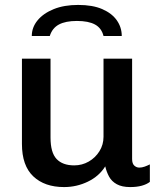

<svg xmlns="http://www.w3.org/2000/svg" viewBox="-20 -749 662 779"><path d="M240 10Q161 10 115 -33.5Q69 -77 69 -165V-511H185V-191Q185 -130 209.5 -104Q234 -78 281 -78Q313 -78 340 -93.5Q367 -109 383.5 -135.5Q400 -162 400 -194V-511H516V-104Q516 -85 525 -77Q534 -69 545 -69Q556 -69 567 -73Q578 -77 588 -82V-11Q575 -1 555 4.5Q535 10 508 10Q475 10 454 -1.5Q433 -13 422.5 -32.5Q412 -52 407 -74Q382 -34 336.5 -12Q291 10 240 10ZM109 -603Q109 -638 132.5 -666.5Q156 -695 198 -712Q240 -729 297 -729Q356 -729 395 -712Q434 -695 454 -666.5Q474 -638 474 -603H400Q392 -635 365.5 -649.5Q339 -664 292 -664Q246 -664 219 -649.5Q192 -635 182 -603Z"/></svg>

Font: Chivo Medium Medium
Style: Regular
Weight: 500
Version: Version 2.002